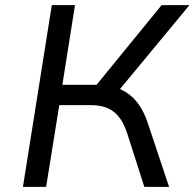

<svg xmlns="http://www.w3.org/2000/svg" viewBox="-20 -725 755 745"><path d="M69 0 181 -705H271L222 -396H368L340 -378L607 -705H715L432 -363L395 -392Q435 -388 466 -369Q497 -350 518.5 -319.5Q540 -289 554 -246L636 0H540L474 -206Q456 -263 423 -290Q390 -317 333 -317H210L159 0Z"/></svg>

Font: Nunito Sans 7pt
Style: Italic
Weight: 400
Italic angle: -9°
Designer: Vernon Adams
Foundry: Vernon Adams
Version: Version 3.101;gftools[0.9.27]